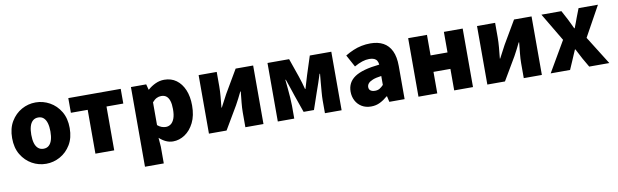

<svg xmlns="http://www.w3.org/2000/svg" viewBox="-44 -970 5175 1609"><g transform="rotate(-10 2543.0 -165.0)"><path d="M279 12Q215 12 159.5 -19Q104 -50 69 -108Q34 -166 34 -249Q34 -332 69 -390Q104 -448 159.5 -479Q215 -510 279 -510Q342 -510 398 -479Q454 -448 489 -390Q524 -332 524 -249Q524 -166 489 -108Q454 -50 398 -19Q342 12 279 12ZM279 -116Q307 -116 325 -132.5Q343 -149 351.5 -178.5Q360 -208 360 -249Q360 -289 351.5 -319Q343 -349 325 -365.5Q307 -382 279 -382Q251 -382 232.5 -365.5Q214 -349 205.5 -319Q197 -289 197 -249Q197 -208 205.5 -178.5Q214 -149 232.5 -132.5Q251 -116 279 -116Z M699 0V-373H556V-498H1002V-373H859V0Z M1089 180V-498H1219L1231 -451H1234Q1263 -477 1299 -493.5Q1335 -510 1373 -510Q1433 -510 1476 -478.5Q1519 -447 1543 -390.5Q1567 -334 1567 -257Q1567 -171 1537 -111Q1507 -51 1459.5 -19.5Q1412 12 1359 12Q1327 12 1298 -1.5Q1269 -15 1243 -39L1249 38V180ZM1320 -118Q1343 -118 1362 -131.5Q1381 -145 1392.5 -175Q1404 -205 1404 -255Q1404 -298 1395 -325.5Q1386 -353 1369 -366.5Q1352 -380 1325 -380Q1305 -380 1286.5 -371Q1268 -362 1249 -340V-146Q1266 -131 1284.5 -124.5Q1303 -118 1320 -118Z M1665 0V-498H1819V-373Q1819 -335 1815 -289Q1811 -243 1806 -196H1809Q1821 -220 1837.5 -250Q1854 -280 1865 -302L1980 -498H2129V0H1975V-126Q1975 -163 1979.5 -208.5Q1984 -254 1989 -302H1985Q1974 -278 1958 -247.5Q1942 -217 1930 -195L1815 0Z M2251 0V-498H2435L2490 -340Q2500 -310 2508 -283.5Q2516 -257 2523 -229H2527Q2535 -257 2543 -283.5Q2551 -310 2560 -340L2611 -498H2794V0H2652V-110Q2652 -138 2655.5 -179.5Q2659 -221 2662.5 -263Q2666 -305 2669 -333H2665Q2655 -299 2641 -259.5Q2627 -220 2616 -188L2566 -42H2478L2427 -188Q2417 -220 2403 -260Q2389 -300 2378 -333H2374Q2377 -305 2381 -263Q2385 -221 2388 -179.5Q2391 -138 2391 -110V0Z M3044 12Q2998 12 2964.5 -8.5Q2931 -29 2913 -63.5Q2895 -98 2895 -140Q2895 -219 2960 -263Q3025 -307 3171 -322Q3169 -342 3161 -355.5Q3153 -369 3137 -376Q3121 -383 3096 -383Q3067 -383 3036 -373Q3005 -363 2968 -342L2912 -445Q2945 -465 2980 -480Q3015 -495 3052 -502.5Q3089 -510 3128 -510Q3192 -510 3237 -485.5Q3282 -461 3306 -410.5Q3330 -360 3330 -281V0H3200L3189 -49H3185Q3154 -22 3120 -5Q3086 12 3044 12ZM3099 -112Q3122 -112 3138.5 -122Q3155 -132 3171 -149V-225Q3124 -219 3097 -208Q3070 -197 3058.5 -183Q3047 -169 3047 -152Q3047 -132 3061 -122Q3075 -112 3099 -112Z M3448 0V-498H3608V-323H3752V-498H3912V0H3752V-183H3608V0Z M4034 0V-498H4188V-373Q4188 -335 4184 -289Q4180 -243 4175 -196H4178Q4190 -220 4206.5 -250Q4223 -280 4234 -302L4349 -498H4498V0H4344V-126Q4344 -163 4348.5 -208.5Q4353 -254 4358 -302H4354Q4343 -278 4327 -247.5Q4311 -217 4299 -195L4184 0Z M4573 0 4724 -259 4582 -498H4752L4792 -423Q4803 -402 4813 -380.5Q4823 -359 4833 -338H4837Q4845 -359 4853.5 -380.5Q4862 -402 4869 -423L4898 -498H5063L4921 -241L5072 0H4901L4857 -76Q4846 -97 4834.5 -119Q4823 -141 4812 -162H4808Q4799 -141 4789.5 -119.5Q4780 -98 4771 -76L4738 0Z"/></g></svg>

Font: Source Sans 3 ExtraBold
Style: Regular
Weight: 800
Designer: Paul D. Hunt
Foundry: Adobe
Version: Version 3.052;hotconv 1.1.0;makeotfexe 2.6.0